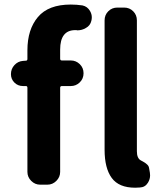

<svg xmlns="http://www.w3.org/2000/svg" viewBox="-20 -832 727 865"><path d="M96.7 -558.6Q103.5 -558.6 103.5 -566.4V-605.5Q103.5 -699.2 150.9 -755.4Q198.2 -811.5 298.8 -811.5Q325.2 -811.5 351.6 -807.6Q374 -802.7 385.7 -782.2Q393.6 -768.6 393.6 -753.9Q393.6 -746.1 391.6 -738.3Q386.7 -716.8 367.2 -706.1Q349.6 -695.3 328.1 -695.3Q326.2 -695.3 324.2 -696.3Q321.3 -696.3 319.3 -696.3Q251 -696.3 251 -608.4V-567.4Q251 -559.6 258.8 -559.6H298.8Q322.3 -559.6 339.4 -543Q356.4 -526.4 356.4 -502Q356.4 -477.5 339.4 -460.9Q322.3 -444.3 298.8 -444.3H258.8Q251 -444.3 251 -436.5V-57.6Q251 -34.2 233.9 -17.1Q216.8 0 193.4 0H161.1Q137.7 0 120.6 -17.1Q103.5 -34.2 103.5 -57.6V-436.5Q103.5 -444.3 96.7 -444.3H84Q60.5 -444.3 44.9 -460Q29.3 -475.6 29.3 -498Q29.3 -521.5 44.9 -538.6Q60.5 -555.7 83 -557.6ZM614.3 -109.4Q616.2 -108.4 623.5 -104.5Q630.9 -100.6 633.3 -98.6Q635.7 -96.7 640.6 -92.8Q645.5 -88.9 647.9 -85Q650.4 -81.1 651.4 -76.2L655.3 -53.7Q656.2 -47.9 656.2 -42Q656.2 -24.4 646.5 -8.8Q633.8 11.7 610.4 12.7Q599.6 13.7 588.9 13.7Q515.6 13.7 483.4 -30.3Q451.2 -74.2 451.2 -157.2V-740.2Q451.2 -764.6 467.8 -781.2Q484.4 -797.9 508.8 -797.9H539.1Q563.5 -797.9 580.1 -781.2Q596.7 -764.6 596.7 -740.2V-150.4Q596.7 -119.1 614.3 -109.4Z"/></svg>

Font: Gen Jyuu Gothic Bold
Style: Bold
Weight: 700
Designer: [Source Han Sans]
Ryoko NISHIZUKA  (kana & ideographs); Paul D. Hunt (Latin, Greek & Cyrillic); Wenlong ZHANG  (bopomofo
Version: Version 1.002.20150607